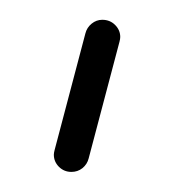

<svg xmlns="http://www.w3.org/2000/svg" viewBox="-20 -103 176 194"><path d="M34.4 53.3Q34.4 51.5 35.2 48.5L66.3 -69.3Q67.8 -75.2 72.6 -79.1Q77.4 -83 83.3 -83Q91.1 -83 96.3 -77.8Q101.5 -72.6 101.5 -65.6Q101.5 -63.7 100.7 -60.7L69.6 57Q68.1 63 63.3 66.9Q58.5 70.7 52.2 70.7Q44.8 70.7 39.6 65.6Q34.4 60.4 34.4 53.3Z"/></svg>

Font: 26F Galaxy Sans Light
Style: Regular
Weight: 300
Designer: C₂₉H₂₅N₃O₅
Version: Version 1.100